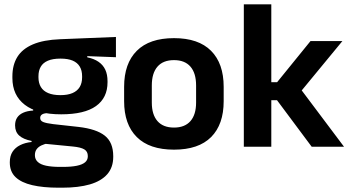

<svg xmlns="http://www.w3.org/2000/svg" viewBox="-20 -681 1622 891"><path d="M264 -150.5Q152.5 -150.5 95 -194.8Q37.5 -239 37.5 -319V-326.5Q37.5 -379.5 60.5 -416.8Q83.5 -454 132.5 -475Q181.5 -496 259.5 -499L518 -509.5V-415.5L385 -420.5V-415Q416.5 -408.5 437.2 -394.2Q458 -380 468.5 -357.8Q479 -335.5 479 -304V-299.5Q479 -227 425.5 -188.8Q372 -150.5 264 -150.5ZM258 93.5H272Q311 93.5 336.5 88.2Q362 83 374.8 72.2Q387.5 61.5 387.5 44.5V43Q387.5 22 371.2 12.2Q355 2.5 319 -1L175.5 -15L205 -16.5Q186.5 -13 172.2 -6.2Q158 0.5 150 11.5Q142 22.5 142 38.5V39.5Q142 58 155 70.2Q168 82.5 194 88Q220 93.5 258 93.5ZM251 190Q180 190 129.5 178.2Q79 166.5 52.2 141Q25.5 115.5 25.5 73.5V71.5Q25.5 43 38 23.5Q50.5 4 73.5 -7.5Q96.5 -19 126.5 -22V-27Q88.5 -34.5 69.2 -51.8Q50 -69 50 -99V-99.5Q50 -120.5 59.5 -135Q69 -149.5 87.8 -158Q106.5 -166.5 134 -168V-182.5L242.5 -155.5L207.5 -156.5Q184.5 -156 175.5 -150.2Q166.5 -144.5 166.5 -134V-133.5Q166.5 -120.5 180.5 -114.8Q194.5 -109 227 -105L344.5 -92Q427 -82.5 466.2 -51.5Q505.5 -20.5 505.5 44V46.5Q505.5 96 477.5 127.8Q449.5 159.5 396.8 174.8Q344 190 269 190ZM260.5 -239.5Q294 -239.5 316.2 -249Q338.5 -258.5 349.8 -277Q361 -295.5 361 -322V-327.5Q361 -354 350 -372.2Q339 -390.5 317 -399.8Q295 -409 261.5 -409H260Q224.5 -409 202 -399.2Q179.5 -389.5 169 -371.2Q158.5 -353 158.5 -327.5V-322Q158.5 -295.5 169.8 -277Q181 -258.5 203.8 -249Q226.5 -239.5 260.5 -239.5Z M787.5 13.5Q673.5 13.5 614.8 -45Q556 -103.5 556 -211.5V-278Q556 -386.5 614.8 -445.2Q673.5 -504 787.5 -504Q901 -504 959.5 -445.2Q1018 -386.5 1018 -278V-211.5Q1018 -103.5 959.8 -45Q901.5 13.5 787.5 13.5ZM787.5 -89Q837.5 -89 863.8 -119Q890 -149 890 -205V-284.5Q890 -341.5 863.8 -371.8Q837.5 -402 787.5 -402Q737 -402 710.8 -371.8Q684.5 -341.5 684.5 -284.5V-205Q684.5 -149 710.8 -119Q737 -89 787.5 -89Z M1426.5 0 1265.5 -216H1222V-299.5H1266L1421 -490.5H1569L1370 -249V-275L1576.5 0ZM1111.5 0V-661H1239V0Z"/></svg>

Font: Anek Gurmukhi Medium SemiBold
Style: Regular
Weight: 600
Version: Version 1.003